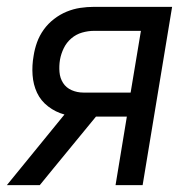

<svg xmlns="http://www.w3.org/2000/svg" viewBox="-36 -540 556 560"><path d="M-16 0 152 -206Q126 -213 104.5 -229.5Q83 -246 72 -269.5Q61 -293 59 -321Q57 -349 62 -377Q65 -397 72 -416.5Q79 -436 91.5 -453.5Q104 -471 121.5 -484.5Q139 -498 158.5 -506Q178 -514 198 -517Q218 -520 238 -520H466L380 0H301L334 -200H244L120 -49L80 0ZM207 -270H345L375 -450H238Q221 -450 203.5 -445Q186 -440 172 -428Q158 -416 150 -399.5Q142 -383 139 -366Q136 -348 137.5 -330Q139 -312 148 -298Q157 -284 173 -277Q189 -270 207 -270Z"/></svg>

Font: Iosevka Curly
Style: Italic
Weight: 400
Italic angle: -9°
Monospace: yes
Designer: Belleve Invis
Foundry: Belleve Invis
Version: Version 22.1.2; ttfautohint (v1.8.4)